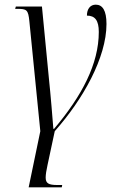

<svg xmlns="http://www.w3.org/2000/svg" viewBox="-20 -564 508 824"><path d="M103 240H245L247 230H226C189 230 176 223 176 198C176 185 179 167 184 144L215 -1C336 -137 437 -317 437 -461C437 -519 420 -544 391 -544C367 -544 353 -525 353 -497C388 -497 404 -476 404 -427C404 -290 332 -153 212 -11H209C206 -51 197 -161 190 -226L160 -536H48L45 -526H54C95 -526 101 -522 106 -473L153 -1Z"/></svg>

Font: Noto Serif Display Condensed Light
Style: Italic
Weight: 300
Width: 3
Italic angle: -12°
Designer: Monotype Design Team
Foundry: Monotype Imaging Inc.
Version: Version 2.009